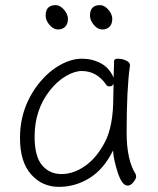

<svg xmlns="http://www.w3.org/2000/svg" viewBox="-20 -713 615 749"><path d="M331 -652Q331 -693 370 -693Q387 -693 402.5 -675.5Q418 -658 418 -639Q418 -620 407.5 -609Q397 -598 379 -598Q361 -598 346 -616Q331 -634 331 -652ZM158 -652Q158 -693 197 -693Q214 -693 229.5 -675.5Q245 -658 245 -639Q245 -620 234.5 -609Q224 -598 206 -598Q188 -598 173 -616Q158 -634 158 -652ZM487 -457Q474 -368 474 -196Q474 -89 509 -34Q511 -30 511 -23Q511 -16 500.5 -2.5Q490 11 478 11Q456 11 439.5 -39.5Q423 -90 421 -126Q385 -53 329.5 -18.5Q274 16 209.5 16Q145 16 101.5 -32.5Q58 -81 58 -175Q58 -298 136 -393Q172 -436 215.5 -460Q259 -484 299.5 -484Q340 -484 373.5 -466Q407 -448 423 -410Q425 -456 425 -475Q425 -484 440.5 -484Q456 -484 471.5 -477Q487 -470 487 -459ZM423 -386Q418 -376 408.5 -376Q399 -376 396 -380Q359 -436 299 -436Q271 -436 237.5 -416.5Q204 -397 176 -362Q115 -286 115 -180Q115 -103 144 -68.5Q173 -34 220 -34Q267 -34 312.5 -66Q358 -98 390 -160Q422 -222 422 -334Q422 -361 423 -386Z"/></svg>

Font: LXGW WenKai Light
Style: Regular
Weight: 300
Designer: LXGW / Fontworks Inc.
Foundry: LXGW / Fontworks Inc.
Version: Version 1.501; October 10, 2024